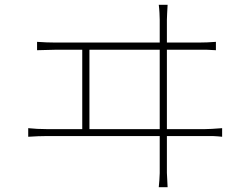

<svg xmlns="http://www.w3.org/2000/svg" viewBox="-20 -767 1040 803"><path d="M648 -227V-559H354V-227ZM837 -227Q859 -227 909 -231V-195Q893 -197 870 -198H678V-44Q679 -12 681 16H644Q647 -12 648 -43V-198H176Q142 -198 98 -195V-231Q135 -227 176 -227H324V-559H213Q191 -559 135 -557V-592Q176 -589 213 -589H648V-684Q648 -697 647 -713Q646 -732 644 -747H681Q680 -730 679 -711Q678 -694 678 -684V-589H810Q846 -589 883 -592V-557Q867 -558 844 -559H678V-227Z"/></svg>

Font: Noto Sans CJK TC Thin
Style: Regular
Weight: 250
Designer: Ryoko NISHIZUKA ???? (kana & ideographs); Paul D. Hunt (Latin, Greek & Cyrillic); Wenlong ZHANG ??? (bopomofo); Sandoll 
Foundry: Adobe Systems Incorporated
Version: Version 1.004 January 19, 2016